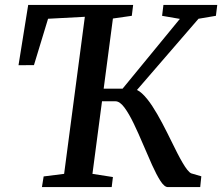

<svg xmlns="http://www.w3.org/2000/svg" viewBox="-20 -763 906 783"><path d="M151 0 158 -43.5 241.5 -54 326 -694.5 176 -686.5 118.5 -497.5 55.5 -497 95 -743H523L517.5 -698.5L440.5 -687.5L357 -54L440.5 -41L435.5 0ZM664.5 0Q650.5 0 634.2 -25.2Q618 -50.5 600 -90.5Q582 -130.5 563.2 -175Q544.5 -219.5 525.2 -259.5Q506 -299.5 487.2 -324.8Q468.5 -350 450.5 -350H374.5L380.5 -401.5H480L713.5 -686L641 -698.5L646.5 -743H866L860.5 -698.5L789.5 -686.5L506.5 -359L518 -400.5Q538.5 -401 559.2 -381.8Q580 -362.5 600.8 -330.8Q621.5 -299 641.5 -261Q661.5 -223 680 -185Q692 -160.5 703.2 -138.5Q714.5 -116.5 724.8 -99Q735 -81.5 744 -70.2Q753 -59 760 -56L801 -44L796.5 0Z"/></svg>

Font: Merriweather 24pt Medium
Style: Italic
Weight: 500
Italic angle: -7.8°
Version: Version 2.101